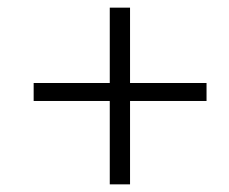

<svg xmlns="http://www.w3.org/2000/svg" viewBox="-20 -482 600 502"><path d="M320 -218V0H267V-218H68V-265H267V-462H320V-265H520V-218Z"/></svg>

Font: Lucien Schoenschriftv CAT
Style: Regular
Weight: 400
Designer: Lucian Bernhard 1928
Foundry: CAT-Fonts Peter Wiegel
Version: Version 1.000